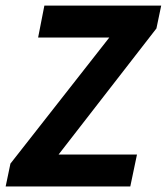

<svg xmlns="http://www.w3.org/2000/svg" viewBox="-25 -672 601 692"><path d="M-4.6 0 12.6 -82.3 369 -536.8H112.4L134.9 -651.8H556L538.8 -569.5L186.1 -115H468.7L444.6 0Z"/></svg>

Font: Source Sans 3 VF
Style: Italic
Weight: 200
Italic angle: -11°
Designer: Paul D. Hunt
Foundry: Adobe Systems Incorporated
Version: Version 3.042;hotconv 1.0.118;makeotfexe 2.5.65603